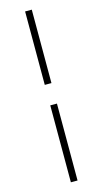

<svg xmlns="http://www.w3.org/2000/svg" viewBox="-158 -852 624 1167"><g transform="rotate(-15 153.5 -268.5)"><path d="M133 269V-215H175V269ZM175 -344H133V-806H175Z"/></g></svg>

Font: Noto Serif JP
Style: Regular
Weight: 200
Designer: Ryoko NISHIZUKA 西塚涼子 (kana & ideographs); Frank Grießhammer (Latin, Greek & Cyrillic); Wenlong ZHANG 张文龙 (bopomofo); San
Foundry: Adobe
Version: Version 2.001;hotconv 1.1.0;makeotfexe 2.6.0